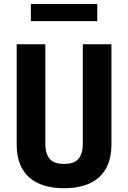

<svg xmlns="http://www.w3.org/2000/svg" viewBox="-20 -958 660 989"><path d="M310 -113.5C246.5 -113.5 213.5 -142 213.5 -220V-730H66V-212.5C66 -61.5 157.5 11.5 310 11.5C462.5 11.5 554 -61.5 554 -212.5V-730H406.5V-220C406.5 -142 373.5 -113.5 310 -113.5ZM481 -937.5H139V-849H481Z"/></svg>

Font: Monaspace Neon
Style: Bold
Weight: 700
Designer: Riley Cran & the Lettermatic Team
Foundry: Lettermatic
Version: Version 1.200 (Monaspace Neon)